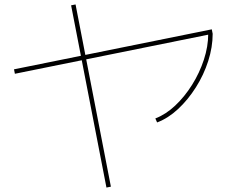

<svg xmlns="http://www.w3.org/2000/svg" viewBox="-20 -792 1040 864"><path d="M47 -460 43 -480 933 -660 937 -640ZM459 52 300 -768 320 -772 479 48ZM679 -259Q726 -277 768.5 -317Q811 -357 844.5 -410.5Q878 -464 897.5 -523.5Q917 -583 917 -640H937Q937 -580 917 -517.5Q897 -455 861.5 -399Q826 -343 781.5 -301.5Q737 -260 687 -241Z"/></svg>

Font: M PLUS 1 Thin Thin
Style: Regular
Weight: 250
Version: Version 1.001